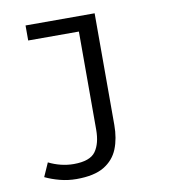

<svg xmlns="http://www.w3.org/2000/svg" viewBox="-80 -556 759 843"><g transform="rotate(-10 300.0 -134.5)"><path d="M194 217Q156 217 120 207.5Q84 198 55 184L82 123Q108 136 136.5 143Q165 150 193 150Q266 150 291 115Q316 80 316 18V-419H90V-486H398V12Q398 72 379.5 118Q361 164 317 190.5Q273 217 194 217Z"/></g></svg>

Font: SauceCodePro NFM
Style: Regular
Weight: 400
Monospace: yes
Designer: Paul D. Hunt, Teo Tuominen
Foundry: Adobe
Version: Version 2.042;hotconv 1.1.0;makeotfexe 2.6.0;Nerd Fonts 3.3.